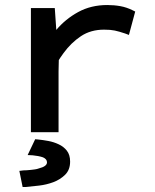

<svg xmlns="http://www.w3.org/2000/svg" viewBox="-20 -526 616 764"><path d="M204 -407Q240 -450 291 -478Q342 -506 407 -506Q434 -506 459 -501.5Q484 -497 508 -485L518 -480L493 -387L477 -393Q453 -401 436.5 -404.5Q420 -408 394 -408Q341 -408 302 -382Q263 -356 233 -315Q230 -311 221 -298Q217 -291 214 -287Q213 -260 213 -241.5Q213 -223 213 -196V0H103V-494H198ZM120 28 131 29Q151 31 172.5 35Q194 39 213 48Q233 57 246 73.5Q259 90 259 117Q259 150 239 169.5Q219 189 192 199Q165 209 135.5 212.5Q106 216 83 218H70L57 154L73 152Q79 152 86.5 151.5Q94 151 103 150Q111 149 119 148Q127 147 135 144Q167 136 167 120Q167 107 151 100Q142 97 131.5 95Q121 93 110 92L90 91Z"/></svg>

Font: Codetta
Style: Bold
Weight: 700
Designer: Ulrich Proeller
Foundry: PROSA GmbH
Version: Version 2.00;September 29, 2018;FontCreator 11.5.0.2427 64-b